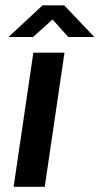

<svg xmlns="http://www.w3.org/2000/svg" viewBox="-20 -720 384 740"><path d="M32.5 0 108.5 -517H228.5L152.5 0ZM13 -577.5 144 -699.5H227.5L343.5 -577.5H243L182.5 -645L107.5 -577.5Z"/></svg>

Font: Public Sans Thin SemiBold
Style: Italic
Weight: 600
Italic angle: -8°
Version: Version 2.001